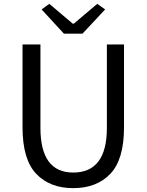

<svg xmlns="http://www.w3.org/2000/svg" viewBox="-20 -964 761 997"><path d="M196 -915 236 -944 358 -841H363L485 -944L526 -915L408 -789H312ZM97 -303V-733H190V-300Q190 -68 360 -68Q535 -68 535 -300V-733H624V-303Q624 -136 553 -61.5Q482 13 360 13Q239 13 168 -61.5Q97 -136 97 -303Z"/></svg>

Font: Noto Sans SC
Style: Regular
Weight: 400
Designer: Ryoko NISHIZUKA ____ (kana & ideographs); Paul D. Hunt (Latin, Greek & Cyrillic); Wenlong ZHANG ___ (bopomofo); Sandoll 
Foundry: Adobe Systems Incorporated
Version: Version 1.004